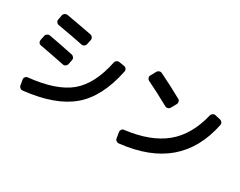

<svg xmlns="http://www.w3.org/2000/svg" viewBox="-94 -1238 2187 1748"><g transform="rotate(30 1000.0 -363.5)"><path d="M894.5 -619.1Q908.2 -617.2 917 -604.5Q925.8 -591.8 922.9 -578.1Q863.3 -281.2 696.8 -139.6Q530.3 2 206.1 37.1Q191.4 39.1 179.2 29.3Q167 19.5 165 4.9L155.3 -51.8Q153.3 -65.4 162.1 -76.7Q170.9 -87.9 184.6 -89.8Q470.7 -119.1 607.9 -232.9Q745.1 -346.7 796.9 -599.6Q799.8 -613.3 812 -621.6Q824.2 -629.9 837.9 -627.9ZM143.6 -402.3Q129.9 -404.3 122.1 -416.5Q114.3 -428.7 117.2 -443.4L127 -492.2Q129.9 -505.9 142.6 -514.6Q155.3 -523.4 168.9 -521.5Q289.1 -500 428.7 -470.7Q442.4 -467.8 451.2 -455.6Q460 -443.4 457 -428.7L447.3 -379.9Q444.3 -366.2 431.6 -357.4Q418.9 -348.6 405.3 -351.6Q271.5 -378.9 143.6 -402.3ZM502.9 -621.1Q500 -607.4 487.3 -599.1Q474.6 -590.8 460.9 -593.8Q346.7 -617.2 192.4 -643.6Q178.7 -645.5 169.4 -658.2Q160.2 -670.9 163.1 -684.6L172.9 -735.4Q175.8 -749 188.5 -757.3Q201.2 -765.6 214.8 -763.7Q383.8 -734.4 486.3 -713.9Q500 -710.9 508.3 -698.2Q516.6 -685.5 513.7 -671.9Z M1159.2 -615.2Q1146.5 -621.1 1141.6 -635.3Q1136.7 -649.4 1143.6 -662.1L1173.8 -717.8Q1180.7 -730.5 1194.3 -735.8Q1208 -741.2 1221.7 -735.4Q1341.8 -677.7 1469.7 -606.4Q1482.4 -599.6 1486.3 -585.9Q1490.2 -572.3 1483.4 -558.6L1451.2 -501Q1443.4 -488.3 1429.2 -484.9Q1415 -481.4 1402.3 -488.3Q1266.6 -563.5 1159.2 -615.2ZM1893.6 -633.8Q1907.2 -630.9 1916 -618.7Q1924.8 -606.4 1921.9 -591.8Q1866.2 -319.3 1688.5 -168Q1510.7 -16.6 1204.1 16.6Q1189.5 17.6 1177.7 8.8Q1166 0 1164.1 -14.6L1154.3 -75.2Q1152.3 -88.9 1160.6 -101.1Q1168.9 -113.3 1182.6 -114.3Q1445.3 -146.5 1592.8 -267.6Q1740.2 -388.7 1794.9 -619.1Q1798.8 -632.8 1811 -641.1Q1823.2 -649.4 1836.9 -646.5Z"/></g></svg>

Font: Rounded-L Mgen+ 1m bold
Style: Bold
Weight: 700
Designer: [Source Han Sans]
Ryoko NISHIZUKA  (kana & ideographs); Paul D. Hunt (Latin, Greek & Cyrillic); Wenlong ZHANG  (bopomofo
Version: Version 1.059.20150602